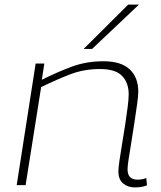

<svg xmlns="http://www.w3.org/2000/svg" viewBox="-20 -810 704 840"><path d="M136 -532H174L163 -461Q233 -496 296 -519Q359 -542 433 -542Q510 -542 547.5 -506.5Q585 -471 585 -409Q585 -391 580 -355.5Q575 -320 568.5 -276.5Q562 -233 555 -190.5Q548 -148 543 -115.5Q538 -83 538 -70Q538 -24 581 -24Q602 -24 620 -31L623 1Q610 6 596 8Q582 10 571 10Q539 10 518.5 -7.5Q498 -25 498 -60Q498 -74 502.5 -106.5Q507 -139 514 -180Q521 -221 527.5 -263.5Q534 -306 538.5 -341.5Q543 -377 543 -397Q543 -448 514 -478Q485 -508 418 -508Q348 -508 289 -485.5Q230 -463 160 -429L92 0H53ZM346 -596 541 -790H588L383 -596Z"/></svg>

Font: Georama Extended ExtraLight
Style: Italic
Weight: 200
Width: 7
Italic angle: -9°
Designer: Jean-Baptiste Levee
Foundry: Production Type
Version: Version 1.000